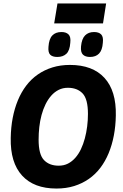

<svg xmlns="http://www.w3.org/2000/svg" viewBox="-20 -1082 708 1109"><path d="M306 7Q176 7 107.5 -68Q39 -143 42 -285Q43 -347 53.5 -401.5Q64 -456 83.5 -503Q103 -550 131.5 -587.5Q160 -625 198 -651.5Q236 -678 282.5 -692.5Q329 -707 384 -707Q515 -707 583.5 -632Q652 -557 649 -415Q648 -354 637.5 -299Q627 -244 607.5 -197Q588 -150 559.5 -112.5Q531 -75 493 -48.5Q455 -22 408.5 -7.5Q362 7 306 7ZM319 -125Q349 -125 372.5 -137Q396 -149 415 -170.5Q434 -192 447.5 -220.5Q461 -249 470 -282.5Q479 -316 483.5 -352Q488 -388 488 -424Q488 -510 457 -542.5Q426 -575 372 -575Q343 -575 319 -563Q295 -551 276 -529.5Q257 -508 243 -479.5Q229 -451 220 -417.5Q211 -384 207 -348Q203 -312 203 -275Q203 -190 234 -157.5Q265 -125 319 -125ZM500 -753Q473 -753 459 -766.5Q445 -780 448 -814Q452 -858 471.5 -877.5Q491 -897 523 -897Q551 -897 564.5 -883Q578 -869 574 -835Q571 -792 552 -772.5Q533 -753 500 -753ZM311 -753Q283 -753 270 -766Q257 -779 260 -812Q263 -857 282 -877Q301 -897 335 -897Q362 -897 376 -883Q390 -869 386 -835Q383 -790 363.5 -771.5Q344 -753 311 -753ZM293 -947 312 -1062H593L575 -947Z"/></svg>

Font: Georama ExtraCondensed Thin
Style: Bold Italic
Weight: 700
Italic angle: -9°
Version: Version 1.001